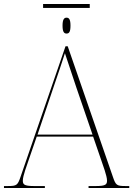

<svg xmlns="http://www.w3.org/2000/svg" viewBox="-24 -947 689 967"><path d="M193 -907H428V-927H193ZM311 -778C324 -778 331 -786 331 -818C331 -849 324 -858 311 -858C299 -858 291 -849 291 -818C291 -786 299 -778 311 -778ZM-4 0H202V-10H146C96 -10 91 -19 91 -38C91 -61 113 -119 119 -137L161 -259H445L487 -137C493 -119 515 -61 515 -38C515 -19 510 -10 460 -10H422V0H627V-10H609C563 -10 559 -14 544 -58L317 -714H306L80 -58C65 -14 61 -10 15 -10H-4ZM165 -269 248 -515C260 -550 294 -649 303 -679C317 -638 343 -559 361 -505L442 -269Z"/></svg>

Font: Noto Serif Display Thin
Style: Regular
Weight: 100
Designer: Monotype Design Team
Foundry: Monotype Imaging Inc.
Version: Version 2.009